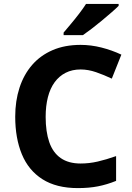

<svg xmlns="http://www.w3.org/2000/svg" viewBox="-20 -1020 677 984"><path d="M393 -664Q350 -664 316.5 -647Q283 -630 260 -598.5Q237 -567 225.5 -522Q214 -477 214 -421Q214 -345 232.5 -291.5Q251 -238 291 -210Q331 -182 393 -182Q437 -182 480.5 -192Q524 -202 575 -220V-93Q528 -74 482 -65Q436 -56 379 -56Q269 -56 197.5 -101.5Q126 -147 92 -229.5Q58 -312 58 -422Q58 -503 80 -570.5Q102 -638 144.5 -687Q187 -736 249.5 -763Q312 -790 393 -790Q446 -790 499.5 -776.5Q553 -763 602 -740L553 -617Q513 -636 472.5 -650Q432 -664 393 -664ZM588 -990Q574 -976 551 -956Q528 -936 501.5 -914Q475 -892 449.5 -872.5Q424 -853 405 -840H306V-853Q322 -872 343.5 -897.5Q365 -923 386 -950.5Q407 -978 421 -1000H588Z"/></svg>

Font: Noto Sans Malayalam UI
Style: Regular
Weight: 400
Designer: Jelle Bosma - Monotype Design Team
Foundry: Monotype Imaging Inc.
Version: Version 2.104